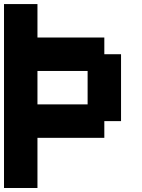

<svg xmlns="http://www.w3.org/2000/svg" viewBox="-20 -937 707 957"><path d="M0 0V-916.7H166.7V-750H500V-666.7H583.3V-333.3H500V-250H166.7V0ZM166.7 -416.7H416.7V-583.3H166.7Z"/></svg>

Font: Galmuri11 Bold
Style: Regular
Weight: 700
Designer: Lee Minseo (quiple)
Version: Version 2.397;hotconv 1.1.1;makeotfexe 2.6.0 DEVELOPMENT